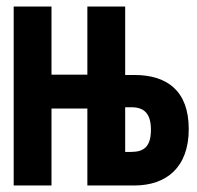

<svg xmlns="http://www.w3.org/2000/svg" viewBox="-20 -569 603 589"><path d="M22 0H138V-236H248V0H392C491 0 559 -56 559 -173C559 -291 492 -339 392 -339H364V-549H248V-340H138V-549H22ZM364 -103V-240H383C422 -240 443 -221 443 -171C443 -120 422 -103 383 -103Z"/></svg>

Font: Noto Sans Mono SemiCondensed ExtraBold
Style: Regular
Weight: 800
Width: 4
Designer: Monotype Design Team
Foundry: Monotype Imaging Inc.
Version: Version 2.014